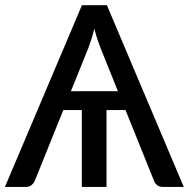

<svg xmlns="http://www.w3.org/2000/svg" viewBox="-22 -738 746 758"><path d="M703.5 0H621Q607.5 0 598.8 -6.8Q590 -13.5 586 -24.5L473.5 -303.5H398.5V0H301V-303.5H228L115.5 -24.5Q111.5 -15 102.5 -7.5Q93.5 0 80.5 0H-2.5L301.5 -717.5H400ZM258 -378H443.5L374.5 -549.5Q369 -564 362.5 -583.2Q356 -602.5 350.5 -625Q345 -602.5 338.8 -583Q332.5 -563.5 327 -549Z"/></svg>

Font: Lato Medium
Style: Regular
Weight: 500
Designer: Lukasz Dziedzic
Foundry: tyPoland Lukasz Dziedzic
Version: Version 2.006; 2014-01-15